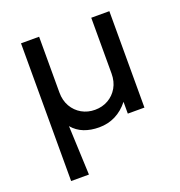

<svg xmlns="http://www.w3.org/2000/svg" viewBox="-127 -599 862 917"><g transform="rotate(-20 304.0 -140.0)"><path d="M79.5 210V-490H171.5V-206.5Q171.5 -166 189.2 -135.2Q207 -104.5 237 -87.5Q267 -70.5 304 -70.5Q341 -70.5 371 -87.5Q401 -104.5 418.8 -135.2Q436.5 -166 436.5 -206.5V-490H528.5V0H444V-60Q415 -23 377 -4Q339 15 294 15Q251.5 15 217.5 1.8Q183.5 -11.5 159.5 -40L170 210Z"/></g></svg>

Font: Geologica Roman Light
Style: Regular
Weight: 300
Designer: Sindre Bremnes, Frode Helland
Foundry: Monokrom Skriftforlag AS
Version: Version 1.010;gftools[0.9.28]